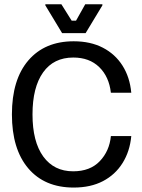

<svg xmlns="http://www.w3.org/2000/svg" viewBox="-20 -853 657 886"><path d="M320 12.5Q185.8 12.5 110.4 -76.2Q35 -165 35 -325Q35 -485.8 110.8 -574.2Q186.7 -662.5 320 -662.5Q397.5 -662.5 454.6 -632.9Q511.7 -603.3 545.4 -550Q579.2 -496.7 585.8 -425H491.7Q483.3 -499.2 437.9 -543.3Q392.5 -587.5 318.3 -587.5Q227.5 -587.5 178.8 -518.8Q130 -450 130 -325Q130 -199.2 179.6 -130.8Q229.2 -62.5 317.5 -62.5Q395.8 -62.5 440.4 -109.2Q485 -155.8 491.7 -225H585.8Q579.2 -154.2 545.4 -100.4Q511.7 -46.7 455 -17.1Q398.3 12.5 320 12.5ZM375 -700H266.7L189.2 -828.3V-833.3H263.3L310.8 -757.5H330.8L373.3 -833.3H452.5V-828.3Z"/></svg>

Font: Familjen Grotesk Variable
Style: Regular
Weight: 400
Designer: Anders Wikstroem, Jonas Baeckman, Matilda Gysing, Kristian Moeller
Foundry: Familjen STHLM AB
Version: Version 2.000